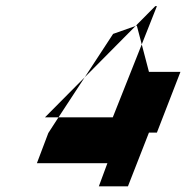

<svg xmlns="http://www.w3.org/2000/svg" viewBox="-20 -690 623 640"><path d="M103 -146 141 -246.5 175 -299H130L262.5 -432.5L357 -577L432 -603.5L497.5 -669.5H503L452.5 -542L476.5 -450.5H581.5L503 -248H476.5L406.5 -69H309.5L338 -146ZM436 -605 432 -603.5 262.5 -432.5 175 -299H356L452.5 -542Z"/></svg>

Font: Libre Caslon Text Medium Italic
Style: Regular
Weight: 500
Italic angle: -22.583°
Designer: Pablo Impallari, Rodrigo Fuenzalida, Katja Schimmel
Foundry: Pablo Impallari, Rodrigo Fuenzalida
Version: Version 2.000